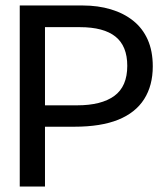

<svg xmlns="http://www.w3.org/2000/svg" viewBox="-20 -680 599 700"><path d="M102 -218V-296H261Q350 -296 397 -330.5Q444 -365 444 -440Q444 -512 401 -546.5Q358 -581 271 -581H102V-660H282Q337 -660 384 -646Q431 -632 465.5 -604.5Q500 -577 518.5 -535.5Q537 -494 537 -438Q537 -368 505.5 -318.5Q474 -269 411 -243.5Q348 -218 251 -218ZM52 0V-660H144V0Z"/></svg>

Font: Bricolage Grotesque 96pt ExtraBold 96pt
Style: Regular
Weight: 400
Version: Version 1.001;gftools[0.9.33.dev8+g029e19f]